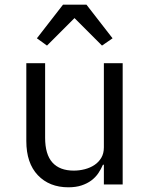

<svg xmlns="http://www.w3.org/2000/svg" viewBox="-20 -785 640 817"><path d="M348 -765 459 -622 414 -591 297 -708 180 -591 137 -622 248 -765ZM422 -84H418Q410 -65 398 -47.5Q386 -30 368.5 -17Q351 -4 327 4Q303 12 271 12Q190 12 141 -39.5Q92 -91 92 -185V-516H172V-199Q172 -128 203 -93.5Q234 -59 294 -59Q318 -59 341 -65Q364 -71 382 -83Q400 -95 411 -113.5Q422 -132 422 -158V-516H502V0H422Z"/></svg>

Font: PlemolJP35 Console
Style: Regular
Weight: 400
Version: v2.0.3; ttfautohint (v1.8.4.7-5d5b-dirty) -l 6 -r 45 -G 200 